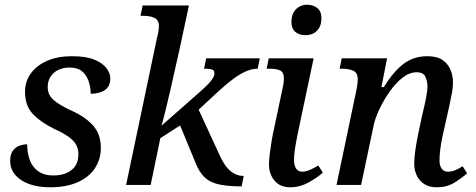

<svg xmlns="http://www.w3.org/2000/svg" viewBox="-20 -783 2015 813"><path d="M193 10Q142 10 104 -3.5Q66 -17 44.5 -42.5Q23 -68 23 -102Q23 -130 35 -145.5Q47 -161 63.5 -166.5Q80 -172 95 -172Q95 -137 105.5 -107Q116 -77 141 -58.5Q166 -40 206 -40Q238 -40 262 -50.5Q286 -61 299 -80.5Q312 -100 312 -130Q312 -165 288 -189Q264 -213 208 -238Q153 -265 119.5 -300Q86 -335 86 -394Q86 -438 110.5 -472Q135 -506 179.5 -525.5Q224 -545 285 -545Q343 -545 378 -531Q413 -517 430 -495.5Q447 -474 447 -450Q447 -418 424.5 -402Q402 -386 364 -386Q364 -413 355.5 -438.5Q347 -464 328 -480.5Q309 -497 276 -497Q233 -497 207.5 -474Q182 -451 182 -414Q182 -381 207.5 -359Q233 -337 286 -313Q343 -287 375 -250.5Q407 -214 407 -157Q407 -108 381.5 -70Q356 -32 308 -11Q260 10 193 10Z M987 6Q934 5 899.5 -4Q865 -13 843.5 -35Q822 -57 807 -96L727 -290L785 -279L659 -198L618 0H514L644 -619Q649 -637 651 -651.5Q653 -666 653 -670Q653 -699 634 -707.5Q615 -716 586 -716H575L584 -760H780L738 -564Q731 -535 722 -493.5Q713 -452 702.5 -406.5Q692 -361 682 -320Q672 -279 664 -251L822 -390Q847 -412 861.5 -427Q876 -442 882 -453Q888 -464 888 -472Q888 -481 884 -485Q880 -489 870 -490.5Q860 -492 844 -492L853 -536H1080L1071 -492Q1048 -492 1023 -481.5Q998 -471 970.5 -451Q943 -431 910 -401L785 -285L803 -358L909 -128Q922 -99 936.5 -79.5Q951 -60 970 -49Q989 -38 1012 -38L1003 6Z M1209 10Q1166 10 1142.5 -18Q1119 -46 1119 -87Q1119 -106 1122.5 -133Q1126 -160 1130.5 -188Q1135 -216 1140 -236L1179 -421Q1181 -430 1181.5 -437.5Q1182 -445 1182 -450Q1182 -477 1166.5 -484.5Q1151 -492 1123 -492H1109L1118 -536H1308L1240 -214Q1238 -202 1234 -182Q1230 -162 1227.5 -141Q1225 -120 1225 -106Q1225 -82 1234 -69Q1243 -56 1259 -56Q1275 -56 1292 -63.5Q1309 -71 1328 -82L1347 -52Q1325 -32 1287.5 -11Q1250 10 1209 10ZM1274 -634Q1247 -634 1230.5 -648Q1214 -662 1214 -690Q1214 -713 1222.5 -729Q1231 -745 1246 -754Q1261 -763 1280 -763Q1306 -763 1323.5 -749Q1341 -735 1341 -706Q1341 -680 1331 -664Q1321 -648 1306 -641Q1291 -634 1274 -634Z M1830 10Q1784 10 1759 -18.5Q1734 -47 1734 -91Q1734 -114 1738.5 -146Q1743 -178 1752 -222L1769 -301Q1772 -314 1777 -335Q1782 -356 1786 -379Q1790 -402 1790 -418Q1790 -438 1781.5 -457.5Q1773 -477 1744 -477Q1714 -477 1684.5 -454Q1655 -431 1629.5 -394.5Q1604 -358 1586 -319.5Q1568 -281 1562 -251L1509 0H1405L1489 -401Q1492 -415 1493.5 -428.5Q1495 -442 1495 -446Q1495 -475 1476 -483.5Q1457 -492 1428 -492H1418L1427 -536H1619L1595 -414H1605Q1645 -479 1688 -512Q1731 -545 1789 -545Q1830 -545 1853 -529.5Q1876 -514 1887 -489Q1898 -464 1898 -433Q1898 -408 1891.5 -378.5Q1885 -349 1880 -323L1854 -207Q1848 -179 1844.5 -152.5Q1841 -126 1841 -104Q1841 -81 1850.5 -68.5Q1860 -56 1876 -56Q1892 -56 1907 -62Q1922 -68 1939 -79L1958 -49Q1934 -28 1903 -9Q1872 10 1830 10Z"/></svg>

Font: ET Text
Style: Italic
Weight: 470
Italic angle: -12°
Designer: Monotype Design Team
Foundry: Monotype Imaging Inc.
Version: Version 2.009